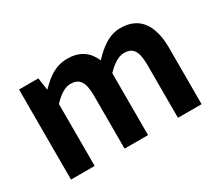

<svg xmlns="http://www.w3.org/2000/svg" viewBox="-106 -804 1176 1034"><g transform="rotate(-30 482.0 -287.0)"><path d="M79 0H226V-385C265 -427 301 -448 333 -448C386 -448 412 -418 412 -331V0H558V-385C598 -427 634 -448 666 -448C719 -448 744 -418 744 -331V0H891V-349C891 -490 836 -574 717 -574C644 -574 590 -530 539 -476C512 -538 465 -574 385 -574C312 -574 260 -534 213 -485H210L199 -560H79Z"/></g></svg>

Font: Source Han Sans CN
Style: Bold
Weight: 700
Designer: Ryoko NISHIZUKA 西塚涼子 (kana, bopomofo & ideographs); Paul D. Hunt (Latin, Greek & Cyrillic); Sandoll Communications 산돌커뮤니
Foundry: Adobe
Version: Version 2.001;hotconv 1.0.107;makeotfexe 2.5.65593